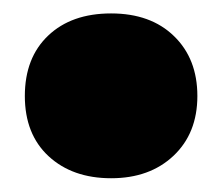

<svg xmlns="http://www.w3.org/2000/svg" viewBox="-20 -423 331 286"><path d="M145.5 -157.5Q88 -157.5 52.5 -190.2Q17 -223 17 -280Q17 -337 51.8 -370Q86.5 -403 145.5 -403Q204.5 -403 239.2 -369.2Q274 -335.5 274 -280Q274 -224.5 238.5 -191Q203 -157.5 145.5 -157.5Z"/></svg>

Font: Encode Sans Semi Condensed Black
Style: Regular
Weight: 900
Width: 4
Designer: Multiple Designers
Foundry: Impallari Type
Version: Version 3.000; ttfautohint (v1.8.3) -l 8 -r 50 -G 200 -x 14 